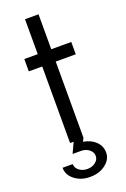

<svg xmlns="http://www.w3.org/2000/svg" viewBox="-153 -663 587 893"><g transform="rotate(-20 141.0 -216.5)"><path d="M163.1 0H162.1L154.8 15.1Q191.9 21 215.3 43.5Q238.8 65.9 238.8 99.1Q238.8 132.3 207.8 156.2Q176.8 180.2 131.3 180.2Q85.9 180.2 54.9 156Q23.9 131.8 23.9 96.2H74.2Q74.2 115.2 91.1 128.2Q107.9 141.1 131.3 141.1Q154.8 141.1 171.4 128.2Q188 115.2 188 96.7Q188 78.1 171.4 64.9Q154.8 51.8 131.8 51.8H89.8L113.8 0H96.2V-378.9H29.8V-439.9H96.2V-612.8H163.1V-439.9H262.2V-378.9H163.1Z"/></g></svg>

Font: Arcon-Regular
Style: Regular
Weight: 400
Designer: M. Zarth
Foundry: martin zarth - visuelle & digitale kommunikation
Version: Version 1.131;PS 001.131;hotconv 1.0.70;makeotf.lib2.5.58329